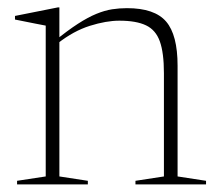

<svg xmlns="http://www.w3.org/2000/svg" viewBox="-20 -486 576 506"><path d="M136.5 -383.5V-21L211.5 -9.5V0H25V-9.5L100.5 -21V-418.5Q92.5 -420 73 -423.8Q53.5 -427.5 19.5 -434.5V-444L132.5 -466.5H136.5ZM337 -9.5 412 -21V-293Q412 -347 401.2 -377Q390.5 -407 364.8 -419.2Q339 -431.5 294.5 -431.5Q260 -431.5 217 -418Q174 -404.5 132.5 -372L123.5 -377.5Q158.5 -406 185.2 -423.2Q212 -440.5 234 -449.5Q256 -458.5 275.2 -461.5Q294.5 -464.5 314.5 -464.5Q387.5 -464.5 417.8 -429.2Q448 -394 448 -313V-21L523 -9.5V0H337Z"/></svg>

Font: Newsreader 36pt ExtraLight
Style: Regular
Weight: 250
Designer: Hugues Gentile
Foundry: Production Type
Version: Version 1.003